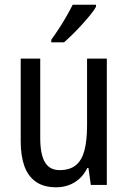

<svg xmlns="http://www.w3.org/2000/svg" viewBox="-20 -786 545 816"><path d="M434 -537V0H366L356 -72H351Q338 -45 317.5 -26.5Q297 -8 272 1Q247 10 219 10Q166 10 132.5 -13.5Q99 -37 83.5 -80.5Q68 -124 68 -186V-537H151V-199Q151 -130 171 -96.5Q191 -63 233 -63Q277 -63 302.5 -84Q328 -105 339 -147Q350 -189 350 -253V-537ZM388 -757Q379 -741 362.5 -721Q346 -701 326.5 -679.5Q307 -658 287.5 -639Q268 -620 252 -606H198V-617Q216 -642 232.5 -667.5Q249 -693 263.5 -718.5Q278 -744 289 -766H388Z"/></svg>

Font: Noto Sans Khmer Condensed
Style: Regular
Weight: 400
Width: 3
Designer: Danh Hong and the Monotype Design Team
Foundry: Monotype Imaging Inc.
Version: Version 2.004